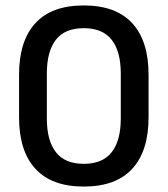

<svg xmlns="http://www.w3.org/2000/svg" viewBox="-20 -672 616 705"><path d="M287.5 13Q170 13 110 -52.2Q50 -117.5 50 -241V-398Q50 -521.5 109.8 -586.8Q169.5 -652 287.5 -652Q405.5 -652 465.5 -586.8Q525.5 -521.5 525.5 -398V-241Q525.5 -117.5 465.5 -52.2Q405.5 13 287.5 13ZM287.5 -70.5Q357 -70.5 390.2 -113.2Q423.5 -156 423.5 -236.5V-402Q423.5 -483 390.2 -525.8Q357 -568.5 287.5 -568.5Q218 -568.5 185 -525.8Q152 -483 152 -402V-236.5Q152 -156 185.2 -113.2Q218.5 -70.5 287.5 -70.5Z"/></svg>

Font: Anek Latin Medium Medium
Style: Regular
Weight: 500
Version: Version 1.003